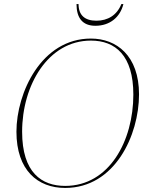

<svg xmlns="http://www.w3.org/2000/svg" viewBox="-20 -915 729 946"><path d="M450 -788C521 -788 572 -830 588 -895H578C556 -840 511 -813 455 -813C398 -813 367 -840 367 -895H357C357 -826 387 -788 450 -788ZM301 11C546 11 665 -249 665 -450C665 -641 554 -725 428 -725C184 -725 61 -458 61 -266C61 -76 166 11 301 11ZM301 1C186 1 89 -64 89 -266C89 -494 216 -715 428 -715C548 -715 637 -642 637 -449C637 -222 519 1 301 1Z"/></svg>

Font: Noto Serif Display Thin
Style: Italic
Weight: 100
Italic angle: -12°
Designer: Monotype Design Team
Foundry: Monotype Imaging Inc.
Version: Version 2.009